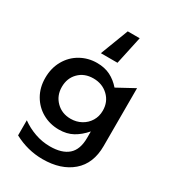

<svg xmlns="http://www.w3.org/2000/svg" viewBox="-226 -905 1091 1211"><g transform="rotate(30 319.0 -299.5)"><path d="M156 -272Q156 -336 197 -377Q238 -418 303 -418Q368 -418 411.5 -376.5Q455 -335 455 -271Q455 -229 435 -196Q415 -163 380.5 -144Q346 -125 304 -125Q240 -125 198 -167Q156 -209 156 -272ZM278 91Q221 91 167.5 72Q114 53 70 21V131Q169 184 278 184Q411 184 491 115.5Q571 47 571 -81V-502L446 -434Q413 -472 371.5 -493Q330 -514 274 -514Q210 -514 155.5 -483.5Q101 -453 69 -397Q37 -341 37 -269Q37 -199 68.5 -144.5Q100 -90 154 -59.5Q208 -29 274 -29Q331 -29 374 -52.5Q417 -76 455 -120V-73Q455 12 410 51.5Q365 91 278 91ZM263 -579H384L428 -783H341Z"/></g></svg>

Font: Geom Medium
Style: Bold
Weight: 500
Version: Version 1.102